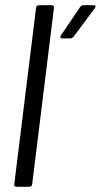

<svg xmlns="http://www.w3.org/2000/svg" viewBox="-20 -720 388 740"><path d="M35 -10 119 -690Q119 -694 122 -697Q125 -700 130 -700H179Q188 -700 188 -690L104 -10Q102 0 93 0H44Q39 0 36.5 -3Q34 -6 35 -10ZM215 -584 289 -693Q294 -700 301 -700H341Q347 -700 348 -696.5Q349 -693 345 -688L264 -579Q257 -572 251 -572H220Q215 -572 213 -575.5Q211 -579 215 -584Z"/></svg>

Font: Barlow Condensed
Style: Italic
Weight: 400
Width: 3
Italic angle: -7°
Designer: Jeremy Tribby
Foundry: Tribby Type
Version: Version 1.408